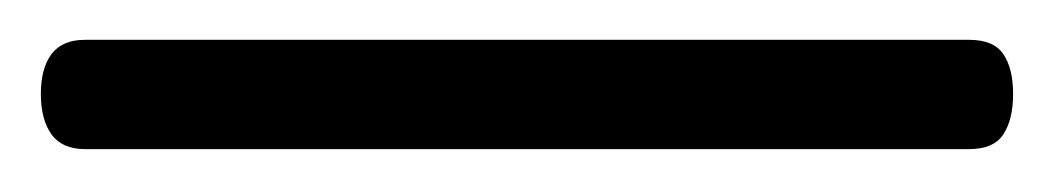

<svg xmlns="http://www.w3.org/2000/svg" viewBox="-21 72 516 94"><path d="M-1 118Q-1 105.5 4.2 98.5Q9.5 91.5 20.5 91.5H453.5Q465.5 91.5 470.2 98.5Q475 105.5 475 118Q475 130.5 470.2 137.8Q465.5 145 453.5 145H20.5Q9.5 145 4.2 137.8Q-1 130.5 -1 118Z"/></svg>

Font: Fraunces 16pt
Style: Regular
Weight: 400
Version: Version 1.000;[b76b70a41]